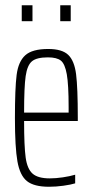

<svg xmlns="http://www.w3.org/2000/svg" viewBox="-20 -705 355 733"><path d="M277 -243H72Q72 -147 78 -103.5Q84 -60 104.5 -42Q125 -24 170 -24Q193 -24 220 -28Q247 -32 267 -38V-5Q251 0 222.5 4Q194 8 167 8Q110 8 83 -13.5Q56 -35 46.5 -89Q37 -143 37 -254Q37 -368 43.5 -419Q50 -470 76.5 -494Q103 -518 164 -518Q217 -518 240.5 -495.5Q264 -473 270.5 -421.5Q277 -370 277 -256ZM72 -275H242V-296Q242 -382 235 -421.5Q228 -461 212.5 -473.5Q197 -486 163 -486Q120 -486 102 -471Q84 -456 78 -414.5Q72 -373 72 -275ZM63 -624V-685H104V-624ZM210 -624V-685H250V-624Z"/></svg>

Font: Saira Ultra Condensed Thin
Style: Regular
Weight: 100
Width: 1
Designer: Hector Gatti with collaboration of the Omnibus-Type team
Foundry: Omnibus-Type
Version: Version 1.001; ttfautohint (v1.8)